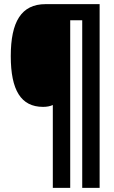

<svg xmlns="http://www.w3.org/2000/svg" viewBox="-20 -780 550 927"><path d="M461 127V-760H200C83 -760 32 -675 32 -509C32 -345 81 -264 188 -264C206 -264 222 -267 235 -273V127H319V-682H377V127Z"/></svg>

Font: Noto Sans Devanagari ExtraCondensed Black
Style: Regular
Weight: 900
Width: 2
Designer: Jelle Bosma - Monotype Design Team
Foundry: Monotype Imaging Inc.
Version: Version 2.004